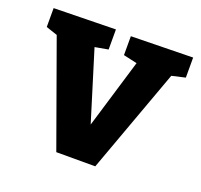

<svg xmlns="http://www.w3.org/2000/svg" viewBox="-100 -652 799 764"><g transform="rotate(20 299.5 -270.0)"><path d="M302 -150 390 -442 332 -455V-535L594 -540V-455L537 -442L376 0H211L53 -439L5 -455V-535L267 -540V-455L211 -445Z"/></g></svg>

Font: BitterBold
Style: Bold
Weight: 700
Designer: Sol Matas
Foundry: Sol Matas
Version: Version 001.001